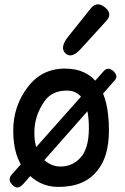

<svg xmlns="http://www.w3.org/2000/svg" viewBox="-20 -823 566 870"><path d="M455.1 -790Q491.7 -761.2 461.9 -728.5L346.2 -601.6Q303.7 -554.7 275.9 -582Q249.5 -607.9 289.6 -657.7L391.1 -784.7Q418.9 -819.3 455.1 -790ZM85 11.2Q61.5 37.6 40 18.6Q10.7 -7.3 34.2 -33.2L450.2 -501Q468.8 -521.5 492.2 -502Q518.1 -479.5 500 -459ZM280.3 -412.6Q216.3 -411.1 184.6 -368.2Q135.7 -301.8 135.7 -222.2Q135.7 -145.5 170.9 -107.4Q207 -68.4 253.9 -68.4Q307.1 -68.4 343.8 -107.4Q382.3 -148.9 382.8 -240.7Q383.3 -414.6 280.3 -412.6ZM276.4 -512.2Q474.1 -510.7 473.6 -231Q473.1 -111.8 420.9 -49.8Q362.3 24.9 242.2 23.9Q155.3 23.4 94.7 -48.3Q40 -113.3 40 -231Q40 -342.3 105.5 -428.2Q169.9 -513.2 276.4 -512.2Z"/></svg>

Font: Comic Relief LRS
Style: Regular
Weight: 400
Designer: Jeff Davis
Foundry: Loudifier
Version: Version 1.0